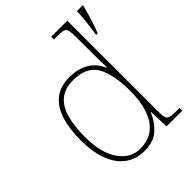

<svg xmlns="http://www.w3.org/2000/svg" viewBox="-216 -878 1007 1007"><g transform="rotate(-45 287.0 -375.0)"><path d="M264 10Q203 10 158.5 -22Q114 -54 90 -116Q66 -178 66 -267Q66 -355 86.5 -416.5Q107 -478 149 -510.5Q191 -543 256 -543Q323 -543 366.5 -516Q410 -489 430 -441H434Q433 -469 432.5 -495.5Q432 -522 432 -543V-662Q432 -699 428 -715.5Q424 -732 409.5 -736Q395 -740 365 -740H340V-760H460V-94Q460 -59 464 -43.5Q468 -28 484 -24Q500 -20 537 -20H553V0H436L432 -111H430Q408 -59 369.5 -24.5Q331 10 264 10ZM258 -14Q347 -16 390 -83Q433 -150 433 -265Q433 -390 396 -454Q359 -518 259 -518Q200 -518 163.5 -488.5Q127 -459 110.5 -402Q94 -345 94 -264Q94 -143 140.5 -78Q187 -13 258 -14ZM515 -608Q519 -633 522.5 -661Q526 -689 528.5 -715.5Q531 -742 531 -760H574V-753Q569 -732 561 -705Q553 -678 544 -650.5Q535 -623 525 -600H515Z"/></g></svg>

Font: Noto Serif Thai Thin
Style: Regular
Weight: 250
Version: Version 2.001